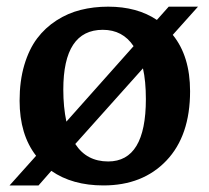

<svg xmlns="http://www.w3.org/2000/svg" viewBox="-20 -545 631 579"><path d="M577.1 -524.9 501 -439.9Q553.2 -375.5 553.2 -270Q553.2 -135.7 481.9 -60.8Q410.6 14.2 292 14.2Q197.8 14.2 134.8 -29.8L96.2 14.2H8.8L88.9 -75.2Q39.1 -139.2 39.1 -241.2Q39.1 -300.8 53.2 -348.6Q67.4 -396.5 91.8 -429Q116.2 -461.4 150.4 -483.4Q184.6 -505.4 223.4 -515.1Q262.2 -524.9 306.2 -524.9Q393.6 -524.9 453.1 -484.9L488.8 -524.9ZM170.9 -274.9Q170.9 -222.2 180.2 -178.2L382.8 -405.8Q350.1 -455.1 290 -455.1Q170.9 -455.1 170.9 -274.9ZM419.9 -246.1Q419.9 -300.3 411.1 -338.9L207 -110.8Q241.2 -58.1 306.2 -58.1Q419.9 -58.1 419.9 -246.1Z"/></svg>

Font: Literata Book SemiBold
Style: Regular
Weight: 600
Designer: Latin by Veronika Burian and Jose Scaglione. Greek by Irene Vlachou. Cyrillic by Vera Evstafieva
Foundry: TypeTogether
Version: Version 2.003;PS 002.003;hotconv 1.0.88;makeotf.lib2.5.64775